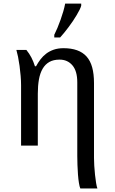

<svg xmlns="http://www.w3.org/2000/svg" viewBox="-20 -816 645 1076"><path d="M98.1 -338.9Q98.1 -362.8 95.7 -391.1Q93.3 -419.4 89.6 -446.8Q85.9 -474.1 81.1 -497.8Q76.2 -521.5 71.8 -536.1H127.9Q144.5 -515.6 156 -493.4Q167.5 -471.2 175.8 -444.8H182.1Q192.9 -464.8 206.8 -483.2Q220.7 -501.5 239 -515.4Q257.3 -529.3 281.2 -537.6Q305.2 -545.9 335.9 -545.9Q379.4 -545.9 411.6 -534.4Q443.8 -522.9 465.1 -499.3Q486.3 -475.6 496.6 -438.5Q506.8 -401.4 506.8 -350.1V69.8Q506.8 88.4 508.3 113.5Q509.8 138.7 512.5 163.6Q515.1 188.5 518.6 209.5Q522 230.5 525.9 240.2H430.2Q425.8 231 422.4 209.7Q418.9 188.5 417 162.6Q415 136.7 414.1 108.9Q413.1 81.1 413.1 58.1V-355Q413.1 -418 385.7 -450Q358.4 -481.9 314 -481.9Q279.8 -481.9 256.6 -468.8Q233.4 -455.6 219 -430.9Q204.6 -406.2 198.2 -370.8Q191.9 -335.4 191.9 -291V0H98.1ZM284.2 -621.1Q292.5 -637.2 301.8 -659.4Q311 -681.6 319.6 -705.6Q328.1 -729.5 335 -753.2Q341.8 -776.9 345.2 -795.9H435.1V-784.2Q432.6 -774.4 425.8 -760.7Q418.9 -747.1 409.4 -731Q399.9 -714.8 388.2 -697.5Q376.5 -680.2 364 -663.6Q351.6 -647 339.4 -632.1Q327.1 -617.2 316.9 -606H284.2Z"/></svg>

Font: Noto Serif
Style: Regular
Weight: 400
Designer: Monotype Design team
Foundry: Monotype Imaging Inc.
Version: Version 1.02